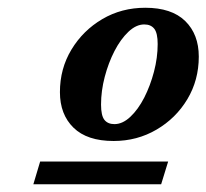

<svg xmlns="http://www.w3.org/2000/svg" viewBox="-20 -700 532 495"><path d="M354.5 -680Q422.5 -680 457.5 -645.8Q492.5 -611.5 492.5 -554Q492.5 -493.5 463 -444.2Q433.5 -395 383.5 -365.8Q333.5 -336.5 273 -336.5Q204.5 -336.5 169.5 -370.8Q134.5 -405 134.5 -462.5Q134.5 -523 164.2 -572.2Q194 -621.5 243.8 -650.8Q293.5 -680 354.5 -680ZM275 -380Q296 -380 316 -398.8Q336 -417.5 351.8 -448.2Q367.5 -479 377 -515.2Q386.5 -551.5 386.5 -586.5Q386.5 -614.5 377.8 -625.8Q369 -637 352 -637Q331 -637 311 -618Q291 -599 275.2 -568.5Q259.5 -538 250 -501.8Q240.5 -465.5 240.5 -430.5Q240.5 -402 249.2 -391Q258 -380 275 -380ZM66 -225 83.5 -283.5H413.5L395.5 -225Z"/></svg>

Font: Newsreader 16pt
Style: Bold Italic
Weight: 700
Italic angle: -17°
Designer: Hugues Gentile
Foundry: Production Type
Version: Version 1.003; ttfautohint (v1.8.3)